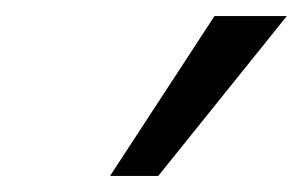

<svg xmlns="http://www.w3.org/2000/svg" viewBox="-20 -727 377 239"><path d="M117 -508 247 -707H337L177 -508Z"/></svg>

Font: Ysabeau Infant Medium
Style: Italic
Weight: 500
Italic angle: -12°
Designer: Christian Thalmann (Catharsis Fonts)
Version: Version 2.001;gftools[0.9.30]; featfreeze: ss01,ss02,lnum